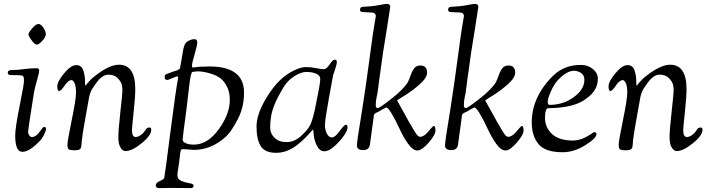

<svg xmlns="http://www.w3.org/2000/svg" viewBox="-20 -769 3644 985"><path d="M169 -540Q159 -540 142.5 -562Q126 -584 126 -592.5Q126 -601 145 -623.5Q164 -646 177 -646Q190 -646 202.5 -627Q215 -608 215 -593.5Q215 -579 197 -559.5Q179 -540 169 -540ZM79 -383 34 -384Q20 -384 20 -396Q20 -410 43 -410H53Q71 -410 103.5 -414.5Q136 -419 167 -419Q181 -419 181 -408Q181 -395 169.5 -356Q158 -317 154 -292Q124 -103 124 -93Q124 -83 130 -74.5Q136 -66 144 -66Q164 -66 182.5 -92Q201 -118 206 -118Q216 -118 216 -108Q216 -98 206 -78Q196 -58 187 -49Q132 10 95 10Q58 10 58 -73Q58 -113 80.5 -224.5Q103 -336 103 -355Q103 -374 98 -378.5Q93 -383 79 -383Z M424 -336Q444 -362 468 -380Q541 -437 590 -437Q674 -437 674 -312Q674 -272 665.5 -193Q657 -114 657 -102Q657 -66 676 -66Q694 -66 716 -88Q719 -91 723.5 -98Q728 -105 730 -108Q738 -115 747 -115Q756 -115 756 -103Q756 -74 706.5 -34Q657 6 624 6Q609 6 598 -12.5Q587 -31 587 -65.5Q587 -100 597.5 -195Q608 -290 608 -304Q608 -318 605 -333.5Q602 -349 584.5 -367.5Q567 -386 535.5 -386Q504 -386 473 -342Q459 -322 453 -313Q447 -304 442 -288.5Q437 -273 436 -264Q428 -219 418.5 -166.5Q409 -114 404.5 -84.5Q400 -55 399.5 -46.5Q399 -38 398.5 -32.5Q398 -27 397 -18Q395 2 367 2Q339 2 332.5 -3Q326 -8 326 -27Q326 -46 348 -153Q370 -260 370 -293.5Q370 -327 362.5 -342.5Q355 -358 347 -358Q330 -358 311.5 -330Q293 -302 283.5 -302Q274 -302 274 -326.5Q274 -351 309 -393Q344 -435 371 -435Q398 -435 407 -408.5Q416 -382 416 -356Q416 -330 418 -330Q420 -330 424 -336Z M859 195 805 196H796Q779 196 779 182.5Q779 169 799.5 160Q820 151 822.5 144Q825 137 854 -90Q883 -317 894 -370V-372Q894 -377 889 -377Q884 -377 864 -368Q844 -359 838 -359Q825 -359 825 -371V-375Q825 -384 832 -388Q844 -393 855.5 -397Q867 -401 873.5 -403.5Q880 -406 885.5 -407Q891 -408 894 -411Q897 -414 899.5 -414Q902 -414 903 -419Q904 -424 904.5 -425.5Q905 -427 906.5 -436Q908 -445 910 -455.5Q912 -466 915.5 -488Q919 -510 920.5 -517.5Q922 -525 926 -536Q931 -551 947 -559.5Q963 -568 977.5 -568Q992 -568 992 -552Q992 -536 978.5 -491Q965 -446 965 -432V-428Q965 -423 968.5 -423Q972 -423 982 -424Q1007 -428 1055 -428Q1232 -428 1232 -294Q1232 -211 1193 -145Q1185 -129 1180 -122Q1175 -115 1170 -106.5Q1165 -98 1161.5 -93.5Q1158 -89 1151.5 -81.5Q1145 -74 1139 -68Q1064 0 974 0L920 -4Q911 -4 908 1Q905 8 902 37.5Q899 67 896 84Q890 120 890 129Q890 151 911 159.5Q932 168 952.5 171Q973 174 973 183Q973 196 959 196ZM991 -403 967 -400Q959 -400 950 -323L937 -212Q917 -62 917 -54.5Q917 -47 921 -42Q925 -37 939 -32Q953 -27 974 -27Q1045 -27 1102 -105.5Q1159 -184 1159 -257Q1159 -296 1144.5 -324.5Q1130 -353 1110.5 -367.5Q1091 -382 1065 -390Q1027 -403 991 -403Z M1487 -407Q1524 -425 1549.5 -425Q1575 -425 1601.5 -419.5Q1628 -414 1641.5 -414Q1655 -414 1671 -438.5Q1687 -463 1697.5 -463Q1708 -463 1708 -451Q1708 -439 1699.5 -415Q1691 -391 1689 -383Q1687 -375 1667 -263.5Q1647 -152 1647 -127Q1647 -102 1657 -83Q1667 -64 1683 -64Q1699 -64 1722.5 -96.5Q1746 -129 1754.5 -129Q1763 -129 1763 -114.5Q1763 -100 1743.5 -72Q1724 -44 1695.5 -18.5Q1667 7 1643.5 7Q1620 7 1606 -21Q1592 -49 1589.5 -77Q1587 -105 1586 -105Q1585 -105 1574.5 -92.5Q1564 -80 1546.5 -62.5Q1529 -45 1508 -28Q1455 15 1397 15Q1339 15 1317.5 -19.5Q1296 -54 1296 -120.5Q1296 -187 1354 -279Q1412 -371 1487 -407ZM1371 -174Q1366 -144 1366 -114Q1366 -84 1388.5 -62Q1411 -40 1450.5 -40Q1490 -40 1524.5 -71.5Q1559 -103 1571 -127Q1583 -151 1596 -210Q1623 -340 1623 -361.5Q1623 -383 1601 -391.5Q1579 -400 1552 -400Q1525 -400 1490 -378Q1455 -356 1433 -319Q1381 -233 1371 -174Z M1898 -176 1878 -29Q1875 1 1843 1Q1811 1 1811 -23Q1811 -44 1838 -206L1858 -339Q1872 -436 1882.5 -517.5Q1893 -599 1900.5 -641.5Q1908 -684 1908 -686Q1908 -705 1883 -705L1842 -707Q1827 -707 1827 -719Q1827 -734 1842 -734Q1889 -736 1922.5 -742.5Q1956 -749 1964 -749Q1982 -749 1982 -734Q1982 -730 1975 -688L1966 -630Q1944 -501 1926 -363L1917 -294Q1917 -291 1914 -280Q1908 -251 1908 -238.5Q1908 -226 1908 -222Q1910 -215 1919 -215Q1928 -215 1989 -263Q2050 -311 2072 -347Q2078 -358 2087 -383.5Q2096 -409 2107 -421Q2118 -433 2136 -433Q2171 -433 2171 -396Q2171 -370 2132.5 -336Q2094 -302 2055.5 -278.5Q2017 -255 2017 -254L2067 -164Q2071 -157 2078 -144Q2085 -131 2090 -124L2100 -106Q2119 -75 2125 -71Q2131 -67 2135 -67Q2155 -67 2178 -95Q2201 -123 2205 -123Q2214 -123 2214 -100Q2214 -77 2179 -37Q2144 3 2121 3Q2098 3 2073.5 -31.5Q2049 -66 2030 -108Q1978 -218 1961 -218L1937 -205Q1922 -195 1916 -193Q1910 -191 1906 -188Q1902 -185 1901.5 -185Q1901 -185 1899.5 -181Q1898 -177 1898 -176Z M2350 -176 2330 -29Q2327 1 2295 1Q2263 1 2263 -23Q2263 -44 2290 -206L2310 -339Q2324 -436 2334.5 -517.5Q2345 -599 2352.5 -641.5Q2360 -684 2360 -686Q2360 -705 2335 -705L2294 -707Q2279 -707 2279 -719Q2279 -734 2294 -734Q2341 -736 2374.5 -742.5Q2408 -749 2416 -749Q2434 -749 2434 -734Q2434 -730 2427 -688L2418 -630Q2396 -501 2378 -363L2369 -294Q2369 -291 2366 -280Q2360 -251 2360 -238.5Q2360 -226 2360 -222Q2362 -215 2371 -215Q2380 -215 2441 -263Q2502 -311 2524 -347Q2530 -358 2539 -383.5Q2548 -409 2559 -421Q2570 -433 2588 -433Q2623 -433 2623 -396Q2623 -370 2584.5 -336Q2546 -302 2507.5 -278.5Q2469 -255 2469 -254L2519 -164Q2523 -157 2530 -144Q2537 -131 2542 -124L2552 -106Q2571 -75 2577 -71Q2583 -67 2587 -67Q2607 -67 2630 -95Q2653 -123 2657 -123Q2666 -123 2666 -100Q2666 -77 2631 -37Q2596 3 2573 3Q2550 3 2525.5 -31.5Q2501 -66 2482 -108Q2430 -218 2413 -218L2389 -205Q2374 -195 2368 -193Q2362 -191 2358 -188Q2354 -185 2353.5 -185Q2353 -185 2351.5 -181Q2350 -177 2350 -176Z M2960 -436Q2996 -436 3021.5 -415Q3047 -394 3047 -365.5Q3047 -337 3035 -314.5Q3023 -292 3005 -277Q2973 -250 2950 -241Q2892 -215 2793 -214Q2776 -214 2776 -164.5Q2776 -115 2812 -81.5Q2848 -48 2920 -48Q2962 -48 3010 -80Q3025 -91 3028 -91Q3040 -91 3040 -81Q3040 -60 2982.5 -24Q2925 12 2866 12Q2777 12 2742.5 -30Q2708 -72 2708 -141Q2708 -210 2738 -272Q2768 -334 2822.5 -385Q2877 -436 2960 -436ZM2799 -231Q2870 -231 2924 -271Q2978 -311 2978 -359Q2978 -384 2960.5 -395Q2943 -406 2925 -406Q2888 -406 2843 -359Q2823 -338 2806.5 -301Q2790 -264 2790 -247.5Q2790 -231 2799 -231Z M3252 -336Q3272 -362 3296 -380Q3369 -437 3418 -437Q3502 -437 3502 -312Q3502 -272 3493.5 -193Q3485 -114 3485 -102Q3485 -66 3504 -66Q3522 -66 3544 -88Q3547 -91 3551.5 -98Q3556 -105 3558 -108Q3566 -115 3575 -115Q3584 -115 3584 -103Q3584 -74 3534.5 -34Q3485 6 3452 6Q3437 6 3426 -12.5Q3415 -31 3415 -65.5Q3415 -100 3425.5 -195Q3436 -290 3436 -304Q3436 -318 3433 -333.5Q3430 -349 3412.5 -367.5Q3395 -386 3363.5 -386Q3332 -386 3301 -342Q3287 -322 3281 -313Q3275 -304 3270 -288.5Q3265 -273 3264 -264Q3256 -219 3246.5 -166.5Q3237 -114 3232.5 -84.5Q3228 -55 3227.5 -46.5Q3227 -38 3226.5 -32.5Q3226 -27 3225 -18Q3223 2 3195 2Q3167 2 3160.5 -3Q3154 -8 3154 -27Q3154 -46 3176 -153Q3198 -260 3198 -293.5Q3198 -327 3190.5 -342.5Q3183 -358 3175 -358Q3158 -358 3139.5 -330Q3121 -302 3111.5 -302Q3102 -302 3102 -326.5Q3102 -351 3137 -393Q3172 -435 3199 -435Q3226 -435 3235 -408.5Q3244 -382 3244 -356Q3244 -330 3246 -330Q3248 -330 3252 -336Z"/></svg>

Font: Sorts Mill Goudy
Style: Italic
Weight: 400
Italic angle: -7.40001°
Version: Version 003.101